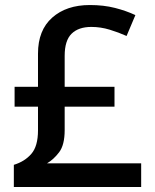

<svg xmlns="http://www.w3.org/2000/svg" viewBox="-20 -743 615 763"><path d="M337 -723Q392 -723 437 -711.5Q482 -700 518 -683L483 -600Q452 -614 416 -625Q380 -636 343 -636Q292 -636 264.5 -609Q237 -582 237 -521V-398H435V-319H237V-226Q237 -167 215 -138Q193 -109 167 -94H541V0H35V-88Q78 -101 104.5 -131.5Q131 -162 131 -225V-319H38V-398H131V-530Q131 -623 187.5 -673Q244 -723 337 -723Z"/></svg>

Font: Noto Sans Myanmar UI Medium
Style: Regular
Weight: 500
Designer: Monotype Design Team
Foundry: Monotype Imaging Inc.
Version: Version 2.103; ttfautohint (v1.8.4.7-5d5b)